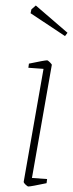

<svg xmlns="http://www.w3.org/2000/svg" viewBox="-20 -668 265 697"><path d="M66 -8 138 -418 83 -422 85 -437Q142 -449 151 -449Q154 -449 161.5 -441.5Q169 -434 168 -432L96 -22L151 -18L149 -3Q92 9 83 9Q80 9 73 2.5Q66 -4 66 -8ZM91 -620 94 -634 110 -648 225 -549 216 -537Z"/></svg>

Font: Grenze Thin
Style: Italic
Weight: 250
Italic angle: -10°
Designer: Renata Polastri
Foundry: Omnibus-Type
Version: Version 1.002; ttfautohint (v1.8)